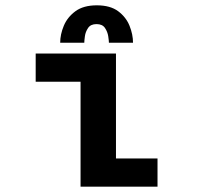

<svg xmlns="http://www.w3.org/2000/svg" viewBox="-20 -701 750 721"><path d="M415.5 -106H571.5V0H282.5V-394H114V-500H415.5ZM206 -540.5Q206 -571.5 219.5 -604Q233 -636.5 263.2 -658.8Q293.5 -681 343.5 -681Q394 -681 423.8 -658.8Q453.5 -636.5 466.5 -604Q479.5 -571.5 479.5 -540.5H389Q389 -547.5 386.5 -564.5Q384 -581.5 374.2 -596Q364.5 -610.5 342.5 -610.5Q320.5 -610.5 310.8 -596Q301 -581.5 298.8 -564.8Q296.5 -548 296.5 -540.5Z"/></svg>

Font: League Mono SemiBold
Style: Regular
Weight: 600
Width: 6
Designer: Tyler Finck
Foundry: The League of Moveable Type / Tyler Finck
Version: Version 2.300;RELEASE